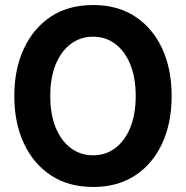

<svg xmlns="http://www.w3.org/2000/svg" viewBox="-20 -732 740 764"><path d="M351 12Q253 12 183 -34Q113 -80 75 -161.5Q37 -243 37 -350Q37 -457 75 -538.5Q113 -620 182.5 -666Q252 -712 351 -712Q448 -712 518 -666Q588 -620 625.5 -538.5Q663 -457 663 -350Q663 -243 625.5 -161.5Q588 -80 518 -34Q448 12 351 12ZM350 -114Q401 -114 439 -143Q477 -172 498.5 -224.5Q520 -277 520 -350Q520 -423 498.5 -475.5Q477 -528 439 -557Q401 -586 350 -586Q300 -586 261.5 -557Q223 -528 201.5 -475.5Q180 -423 180 -350Q180 -277 201.5 -224.5Q223 -172 261.5 -143Q300 -114 350 -114Z"/></svg>

Font: DM Sans 36pt ExtraBold
Style: Regular
Weight: 800
Designer: Colophon Foundry, Jonny Pinhorn
Foundry: Colophon Foundry
Version: Version 4.004;gftools[0.9.30]